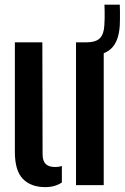

<svg xmlns="http://www.w3.org/2000/svg" viewBox="-20 -778 524 807"><path d="M42.5 -139.5V-600H158L159 -129.5Q159 -102 171.8 -89Q184.5 -76 213 -76Q228 -76 240 -80.5V-11Q211 8.5 170.5 8.5Q110 8.5 76.2 -26Q42.5 -60.5 42.5 -139.5ZM299.5 0V-600H416V0ZM343 -542.5Q324 -542.5 307.5 -545.5L306.5 -600Q315.5 -600 325 -600Q334.5 -600 343.5 -600Q383.5 -600.5 400 -617.5Q416.5 -634.5 418.5 -671Q419.5 -683.5 419.8 -700.2Q420 -717 419.8 -733Q419.5 -749 419 -758.5H483.5Q484 -747.5 484.2 -731.5Q484.5 -715.5 484.2 -699.2Q484 -683 483.5 -671.5Q479.5 -603.5 446.5 -573Q413.5 -542.5 343 -542.5Z"/></svg>

Font: Big Shoulders Stencil Text Thin
Style: Bold
Weight: 700
Version: Version 2.001